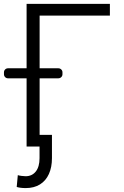

<svg xmlns="http://www.w3.org/2000/svg" viewBox="-39 -747 633 979"><path d="M521.3 -727.3V-667.6H163V-398.8H258.5Q267 -398.8 273.3 -392.8Q279.5 -386.7 279.5 -378.2V-368.6Q279.5 -359.7 273.3 -353.7Q267 -347.7 258.5 -347.7H163V-59.3H225.9V59.3Q225.9 105.8 210.4 140.1Q195 174.4 165 193.2Q134.9 212 92.3 212Q65 212 46.2 206.3L51.8 146Q56.8 148.1 70.3 149.9Q83.8 151.6 91.6 151.6Q124.3 151.6 143.5 127.5Q162.6 103.3 162.6 59.3V0H96.6V-347.7H1.8Q-6.7 -347.7 -12.8 -353.7Q-18.8 -359.7 -18.8 -368.6V-378.2Q-18.8 -386.7 -12.8 -392.8Q-6.7 -398.8 1.8 -398.8H96.6V-727.3Z"/></svg>

Font: DeltaSans Light
Style: Regular
Weight: 300
Designer: Rasmus Andersson
Foundry: rsms
Version: Version 3.012